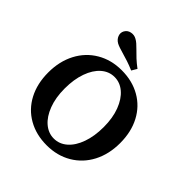

<svg xmlns="http://www.w3.org/2000/svg" viewBox="-208 -915 1073 1073"><g transform="rotate(45 328.5 -379.0)"><path d="M47 -283.2Q47 -370.7 82.5 -438.6Q118 -506.5 182.3 -544.4Q246.6 -582.3 329 -582.3Q412.6 -582.3 476.5 -545.8Q540.4 -509.4 575.5 -442.8Q610.6 -376.3 610.6 -287.7Q610.6 -200.3 575.2 -132.4Q539.7 -64.5 475.4 -26.6Q411.1 11.3 328.6 11.3Q245.1 11.3 181.2 -25.1Q117.2 -61.5 82.1 -128.1Q47 -194.7 47 -283.2ZM482.4 -286.2Q482.4 -358.4 461.6 -413.1Q440.8 -467.7 405.7 -497.6Q370.6 -527.4 327.5 -527.4Q283.7 -527.4 249.1 -497.2Q214.6 -467 194.9 -411.8Q175.3 -356.6 175.3 -284.7Q175.3 -212.5 196.1 -157.9Q216.8 -103.2 251.9 -73.4Q287.1 -43.5 330.1 -43.5Q374 -43.5 408.5 -73.8Q443.1 -104 462.7 -159.2Q482.4 -214.4 482.4 -286.2ZM261.2 -654.8Q246.3 -659.1 232.5 -663.7Q218.7 -668.4 209.3 -673.3Q188.4 -685.2 180.9 -705.2Q173.5 -725.1 183.1 -742.9Q193.9 -762.8 216.6 -767.4Q239.3 -772 258.9 -760.5Q269.6 -754.7 280.1 -745.5Q290.6 -736.3 304.8 -722Q321.4 -704.6 340.4 -687.1Q359.3 -669.5 385.7 -649.7L367.1 -618.3Q337.1 -631.2 313.3 -638.9Q289.5 -646.7 261.2 -654.8Z"/></g></svg>

Font: Playfair Micro SmCond SmLight
Style: Regular
Weight: 360
Width: 4
Designer: Claus Eggers Sørensen
Foundry: Claus Eggers Sørensen
Version: Version 2.100;Glyphs 3.2 (3219)